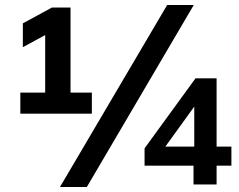

<svg xmlns="http://www.w3.org/2000/svg" viewBox="-20 -735 954 765"><path d="M61 -282V-366H160V-618H202L71 -547V-642L187 -705H261V-366H346V-282ZM326 10H219L646 -715H752ZM751 0V-75H556V-144L759 -423H843V-151H902V-75H843V0ZM754 -151V-324H764L628 -136V-151Z"/></svg>

Font: Mulish ExtraLight
Style: Bold
Weight: 700
Version: Version 3.603